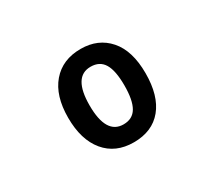

<svg xmlns="http://www.w3.org/2000/svg" viewBox="-79 -859 688 621"><g transform="rotate(-30 265.0 -548.0)"><path d="M268 -374Q200 -374 161.5 -420.5Q123 -467 123 -549Q123 -631 162 -676.5Q201 -722 269 -722Q334 -722 373 -677.5Q412 -633 412 -549Q412 -465 374.5 -419.5Q337 -374 268 -374ZM268 -441Q302 -441 317.5 -467.5Q333 -494 333 -549Q333 -604 317.5 -630Q302 -656 268 -656Q203 -656 203 -549Q203 -441 268 -441Z"/></g></svg>

Font: Noto Sans Mono Condensed SemiBold
Style: Regular
Weight: 600
Width: 3
Designer: Monotype Design Team
Foundry: Monotype Imaging Inc.
Version: Version 2.014